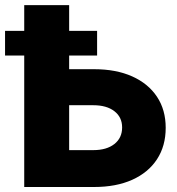

<svg xmlns="http://www.w3.org/2000/svg" viewBox="-51 -748 707 768"><path d="M225.6 -471.2H325.2Q413.6 -471.2 477.8 -442.4Q542 -413.6 576.9 -361.1Q611.8 -308.6 611.8 -236.8Q611.8 -164.1 576.9 -110.8Q542 -57.6 477.8 -28.8Q413.6 0 325.2 0H45.9V-727.5H225.6ZM225.6 -327.1V-147.5H322.3Q375.5 -147.5 406.5 -171.9Q437.5 -196.3 437.5 -238.3Q437.5 -279.3 406.5 -303.2Q375.5 -327.1 322.3 -327.1ZM-30.8 -525.9V-624.5H337.4V-525.9Z"/></svg>

Font: Inter Display Extra Bold
Style: Regular
Weight: 800
Designer: Rasmus Andersson
Foundry: rsms
Version: Version 4.000;git-4fc901f